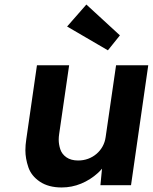

<svg xmlns="http://www.w3.org/2000/svg" viewBox="-20 -817 674 847"><path d="M252 10Q194 10 156 -15.5Q118 -41 105 -79.5Q92 -118 92 -154Q92 -177 96 -203L143 -529H285L241 -226Q239 -213 239 -201Q239 -180 246 -158.5Q253 -137 273 -123Q293 -109 325 -109Q348 -109 368.5 -116.5Q389 -124 405.5 -138Q422 -152 432.5 -171Q443 -190 446 -212L492 -529H634L558 0H423L430 -73Q422 -63 412 -54Q379 -24 338 -7Q297 10 252 10ZM456 -595 276 -700 361 -797 509 -661Z"/></svg>

Font: Lexend SemBd
Style: Italic
Weight: 600
Italic angle: -8.13011°
Designer: Bonnie Shaver-Troup, Thomas Jockin
Foundry: Lexend
Version: Version 1.007